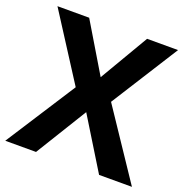

<svg xmlns="http://www.w3.org/2000/svg" viewBox="-128 -832 922 950"><g transform="rotate(20 333.5 -357.0)"><path d="M667 0H494L328 -270L162 0H0L237 -368L15 -714H182L336 -457L487 -714H650L426 -360Z"/></g></svg>

Font: Noto Sans Armenian
Style: Bold
Weight: 700
Version: Version 2.007